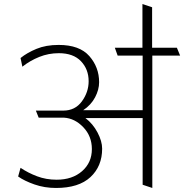

<svg xmlns="http://www.w3.org/2000/svg" viewBox="-20 -917 914 953"><path d="M688 0V-331H404Q441 -303 464 -259.5Q487 -216 487 -179Q487 -92 429 -38Q371 16 258 16Q201 16 151 -1.5Q101 -19 70 -41L82 -84Q119 -59 164 -42Q209 -25 261 -25Q339 -25 387.5 -67.5Q436 -110 436 -177Q436 -241 393.5 -285.5Q351 -330 297 -333H172L158 -368H294Q353 -368 386.5 -414Q420 -460 420 -514Q420 -573 382 -613Q344 -653 272 -653Q221 -653 175 -634.5Q129 -616 91 -586L82 -629Q114 -655 161 -674.5Q208 -694 271 -694Q375 -694 423.5 -638.5Q472 -583 472 -509Q472 -472 452 -434Q432 -396 393 -370H688V-641H564L550 -680H687V-897L735 -881V-680H858L874 -641H736V16Z"/></svg>

Font: Palanquin Thin
Style: Regular
Weight: 250
Designer: Pria Ravichandran
Version: Version 1.001